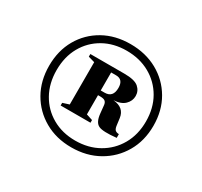

<svg xmlns="http://www.w3.org/2000/svg" viewBox="-99 -860 725 688"><g transform="rotate(30 263.5 -516.5)"><path d="M262.5 -730Q325.5 -730 374.5 -702.8Q423.5 -675.5 451.5 -627.5Q479.5 -579.5 479.5 -517Q479.5 -455 451.5 -406.8Q423.5 -358.5 374.5 -330.8Q325.5 -303 262.5 -303Q200 -303 151.5 -330.8Q103 -358.5 75.5 -406.8Q48 -455 48 -517Q48 -579.5 75.5 -627.5Q103 -675.5 151.5 -702.8Q200 -730 262.5 -730ZM262.5 -702.5Q209 -702.5 167.5 -679Q126 -655.5 102.5 -613.8Q79 -572 79 -517Q79 -462.5 102.5 -420.5Q126 -378.5 167.5 -354.8Q209 -331 262.5 -331Q316.5 -331 358.5 -354.8Q400.5 -378.5 424.5 -420.5Q448.5 -462.5 448.5 -517Q448.5 -572 424.5 -613.8Q400.5 -655.5 358.5 -679Q316.5 -702.5 262.5 -702.5ZM181.5 -608.5 155 -616V-627H296Q338.5 -627 354.8 -612.8Q371 -598.5 371 -577.5Q371 -557 355.5 -541.8Q340 -526.5 309.5 -525Q355.5 -521 361 -481L365 -450.5Q367 -437.5 372.8 -433.5Q378.5 -429.5 387 -429.5V-414Q332 -408 314 -416.8Q296 -425.5 292.5 -459L289 -493Q288 -503 282.2 -508Q276.5 -513 261.5 -513H252.5V-433.5L278.5 -425V-414H155V-425L181.5 -433.5ZM273 -607H252.5V-532.5H268.5Q303 -532.5 303 -572Q303 -607 273 -607Z"/></g></svg>

Font: Newsreader 72pt ExtraBold
Style: Regular
Weight: 800
Designer: Hugues Gentile
Foundry: Production Type
Version: Version 1.003; ttfautohint (v1.8.3)